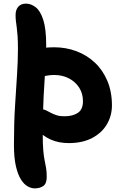

<svg xmlns="http://www.w3.org/2000/svg" viewBox="-20 -780 671 1060"><path d="M360 10Q303 10 259 -10Q215 -30 189.5 -62Q164 -94 164 -130Q164 -154 174 -165.5Q184 -177 208 -177Q222 -177 234 -171Q246 -165 260 -157.5Q274 -150 292 -144Q310 -138 335 -138Q382 -138 410 -157Q438 -176 438 -221Q438 -264 417 -296.5Q396 -329 360 -347.5Q324 -366 280 -366Q256 -366 243.5 -363Q231 -360 212 -360Q194 -360 178 -371.5Q162 -383 151.5 -402Q141 -421 141 -443Q141 -486 174.5 -502.5Q208 -519 279 -519Q344 -519 401.5 -497.5Q459 -476 503 -435Q547 -394 572.5 -334Q598 -274 598 -198Q598 -141 570 -93.5Q542 -46 488.5 -18Q435 10 360 10ZM171 260Q153 260 133 249Q113 238 96 211.5Q79 185 68 138.5Q57 92 57 20Q57 -99 63 -194.5Q69 -290 74 -367.5Q79 -445 79 -511Q79 -554 77 -581.5Q75 -609 72.5 -628Q70 -647 68 -662.5Q66 -678 66 -697Q66 -726 81 -743Q96 -760 124 -760Q151 -760 177 -740Q203 -720 219 -670Q235 -620 235 -531Q235 -476 230.5 -409Q226 -342 221 -251Q216 -160 216 -35Q216 18 219 51Q222 84 226.5 106Q231 128 234.5 148Q238 168 238 197Q238 233 219.5 246.5Q201 260 171 260Z"/></svg>

Font: Shantell Sans Light
Style: Bold
Weight: 700
Version: Version 1.011;[c5ecc13dd]